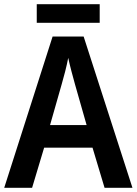

<svg xmlns="http://www.w3.org/2000/svg" viewBox="-20 -889 647 909"><path d="M452 -869H154V-781H452ZM475 0H607L376 -716H229L0 0H132L189 -190H418ZM335 -490 390 -297H217L272 -490C281 -520 296 -577 303 -615C310 -581 326 -522 335 -490Z"/></svg>

Font: Noto Sans Myanmar SemiCondensed SemiBold
Style: Regular
Weight: 600
Width: 4
Designer: Monotype Design Team
Foundry: Monotype Imaging Inc.
Version: Version 2.107